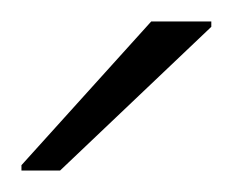

<svg xmlns="http://www.w3.org/2000/svg" viewBox="-20 -762 217 179"><path d="M0 -603V-608L121 -742H177V-737L36 -603Z"/></svg>

Font: Saira SemiExpanded ExtraLight
Style: Regular
Weight: 250
Width: 6
Designer: Hector Gatti with collaboration of the Omnibus-Type team
Foundry: Omnibus-Type
Version: Version 1.101